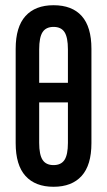

<svg xmlns="http://www.w3.org/2000/svg" viewBox="-20 -709 410 735"><path d="M185 -689Q256 -689 293 -647.5Q330 -606 330 -522V-161Q330 -77 292.5 -35.5Q255 6 185 6Q115 6 77.5 -35.5Q40 -77 40 -161V-522Q40 -606 77.5 -647.5Q115 -689 185 -689ZM185 -606Q156 -606 143 -586Q130 -566 130 -520V-392H240V-520Q240 -566 227 -586Q214 -606 185 -606ZM185 -77Q214 -77 227 -97Q240 -117 240 -162V-317H130V-162Q130 -117 143 -97Q156 -77 185 -77Z"/></svg>

Font: Sofia Sans Extra Condensed SemiBold
Style: Regular
Weight: 600
Designer: Botio Nikoltchev, Ani Petrova
Foundry: lettersoup
Version: Version 4.101